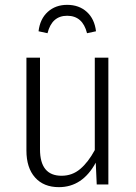

<svg xmlns="http://www.w3.org/2000/svg" viewBox="-20 -761 561 792"><path d="M427 0H379L375 -90Q320 11 223 11Q160 11 124.5 -29Q89 -69 89 -140V-523H145V-145Q145 -36 234 -36Q278 -36 311 -64Q344 -92 371 -142V-523H427ZM376 -632 339 -624Q321 -696 257 -696Q194 -696 176 -624L139 -632Q145 -683 177 -712Q209 -741 257 -741Q306 -741 338 -712Q370 -683 376 -632Z"/></svg>

Font: Fira Sans Condensed Light
Style: Regular
Weight: 300
Width: 3
Designer: bBox Type GmbH & Carrois Corporate GbR & Edenspiekermann AG
Foundry: bBox Type GmbH & Carrois Corporate GbR & Edenspiekermann AG
Version: Version 4.301